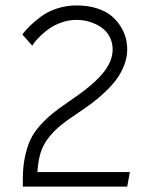

<svg xmlns="http://www.w3.org/2000/svg" viewBox="-20 -694 564 714"><path d="M119.1 -54.2Q121.6 -95.7 131.1 -126.2Q140.6 -156.7 161.1 -182.4Q181.6 -208 204.6 -226.8Q227.5 -245.6 267.1 -272Q297.9 -292.5 322 -310.5Q346.2 -328.6 371.8 -353Q397.5 -377.4 414.3 -400.6Q431.2 -423.8 442.1 -452.4Q453.1 -481 453.1 -509.8Q453.1 -530.8 447.8 -552.2Q442.4 -573.7 428.5 -595.9Q414.6 -618.2 394 -635.3Q373.5 -652.3 340.1 -663.1Q306.6 -673.8 265.1 -673.8Q227.1 -673.8 192.1 -662.4Q157.2 -650.9 131.8 -631.8Q106.4 -612.8 90.8 -597.4Q75.2 -582 63 -565.9L100.1 -523.9Q103.5 -530.3 110.6 -539.3Q117.7 -548.3 133.3 -563.2Q148.9 -578.1 166.7 -590.1Q184.6 -602.1 210.9 -611.1Q237.3 -620.1 265.1 -620.1Q282.2 -620.1 299.8 -616.5Q317.4 -612.8 335.4 -604.5Q353.5 -596.2 367.4 -583.7Q381.3 -571.3 390.1 -552.2Q398.9 -533.2 398.9 -509.8Q398.9 -464.8 360.6 -419.4Q322.3 -374 236.8 -316.9Q199.7 -291.5 175.5 -272Q151.4 -252.4 128.4 -226.8Q105.5 -201.2 92.8 -173.6Q80.1 -146 72.5 -109.4Q64.9 -72.8 64.9 -26.9V0H453.1L462.9 -54.2Z"/></svg>

Font: Comic Neue Angular
Style: Regular
Weight: 400
Designer: Craig Rozynski
Foundry: Craig Rozynski
Version: Version 2.003